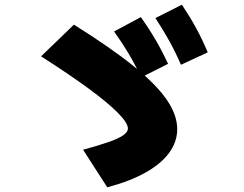

<svg xmlns="http://www.w3.org/2000/svg" viewBox="-20 -805 1040 818"><path d="M334 -167Q407 -187 448.5 -202Q490 -217 507.5 -230.5Q525 -244 525 -257Q525 -281 482 -324.5Q439 -368 356.5 -428.5Q274 -489 155 -565L295 -700Q453 -601 549.5 -523Q646 -445 690.5 -380Q735 -315 735 -255Q735 -200 700 -153Q665 -106 598.5 -69Q532 -32 437 -7ZM581 -475Q557 -528 529 -575Q501 -622 466 -671L580 -732Q615 -683 643 -635Q671 -587 696 -533ZM751 -529Q728 -582 701.5 -630Q675 -678 642 -728L755 -785Q789 -734 815.5 -685.5Q842 -637 865 -582Z"/></svg>

Font: M PLUS 2 Thin Black
Style: Regular
Weight: 900
Version: Version 1.001